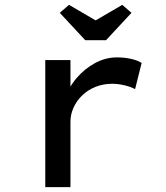

<svg xmlns="http://www.w3.org/2000/svg" viewBox="-20 -773 685 793"><path d="M167 0V-525H271V-343L248 -362Q262 -410 295.5 -449.5Q329 -489 372.5 -512.5Q416 -536 463 -536Q493 -536 520.5 -530Q548 -524 565 -513L538 -405Q519 -415 493 -421Q467 -427 444 -427Q406 -427 374 -414Q342 -401 319 -378.5Q296 -356 283.5 -328Q271 -300 271 -271V0ZM332 -607 227 -720 265 -753 390 -680H360L485 -753L523 -720L418 -607Z"/></svg>

Font: Lexend Mega
Style: Regular
Weight: 400
Designer: Bonnie Shaver-Troup, Thomas Jockin
Foundry: Lexend
Version: Version 1.007